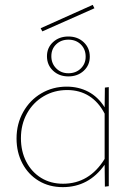

<svg xmlns="http://www.w3.org/2000/svg" viewBox="-20 -766 560 789"><path d="M154 -637 147 -650 361 -746 368 -732ZM261 -616Q299 -616 324 -592.5Q349 -569 349 -533Q349 -498 324 -475Q299 -452 261 -452Q223 -452 198 -475.5Q173 -499 173 -535Q173 -570 198 -593Q223 -616 261 -616ZM261 -603Q231 -603 211 -584Q191 -565 191 -535Q191 -505 211 -485Q231 -465 261 -465Q292 -465 312 -484.5Q332 -504 332 -533Q332 -564 312 -583.5Q292 -603 261 -603ZM427 -408V-1L411 1L410 -89Q345 3 238 3Q182 3 139 -23Q96 -49 72 -94.5Q48 -140 48 -197Q48 -257 75.5 -306Q103 -355 150 -382.5Q197 -410 254 -410Q303 -410 343 -389Q383 -368 410 -325L411 -406ZM410 -113V-299Q385 -347 346 -371.5Q307 -396 256 -396Q203 -396 159.5 -370.5Q116 -345 91 -300Q66 -255 66 -198Q66 -144 88 -101.5Q110 -59 149 -35Q188 -11 239 -11Q347 -11 410 -113Z"/></svg>

Font: Ysabeau Infant Thin
Style: Regular
Weight: 200
Designer: Christian Thalmann (Catharsis Fonts)
Version: Version 0.003